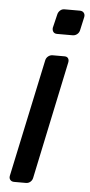

<svg xmlns="http://www.w3.org/2000/svg" viewBox="-52 -740 363 771"><g transform="rotate(5 129.5 -354.0)"><path d="M16 -23 117 -497Q119 -507 127 -513.5Q135 -520 145 -520H193Q203 -520 207.5 -513.5Q212 -507 210 -497L110 -23Q108 -13 100.5 -6.5Q93 0 83 0H35Q25 0 19.5 -6.5Q14 -13 16 -23ZM136 -630 149 -684Q151 -694 158.5 -701Q166 -708 176 -708H238Q249 -708 254.5 -701Q260 -694 258 -684L246 -630Q244 -620 236 -613.5Q228 -607 218 -607H155Q145 -607 140 -613.5Q135 -620 136 -630Z"/></g></svg>

Font: SVN-Rubik
Style: Italic
Weight: 400
Italic angle: -12°
Designer: Hubert and Fischer
Foundry: Hubert & Fischer
Version: Version 2.101; ttfautohint (v1.8.3)